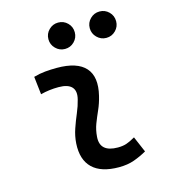

<svg xmlns="http://www.w3.org/2000/svg" viewBox="-111 -823 808 920"><g transform="rotate(-15 293.0 -362.5)"><path d="M471.7 -109.9 505.4 -31.2Q475.6 -14.2 442.4 -2.2Q409.2 9.8 366.2 9.8Q277.8 9.8 234.9 -31.7Q191.9 -73.2 196.8 -153.3Q199.2 -189.9 211.2 -224.6Q223.1 -259.3 237.1 -292Q251 -324.7 258.3 -355Q268.6 -395 249.8 -415.5Q231 -436 184.6 -436Q138.2 -436 95.2 -424.8L85 -513.7Q113.8 -522 142.6 -524.7Q171.4 -527.3 200.2 -527.3Q301.3 -527.3 342.3 -481.2Q383.3 -435.1 361.3 -345.2Q353 -310.5 339.6 -280.5Q326.2 -250.5 314.9 -221.2Q303.7 -191.9 301.3 -157.7Q295.9 -83 385.3 -83Q409.7 -83 428 -89.1Q446.3 -95.2 471.7 -109.9ZM467.8 -604.5Q440.9 -604.5 421.6 -623.8Q402.3 -643.1 402.3 -669.9Q402.3 -697.3 421.6 -716.3Q440.9 -735.4 467.8 -735.4Q495.1 -735.4 514.2 -716.3Q533.2 -697.3 533.2 -669.9Q533.2 -643.1 514.2 -623.8Q495.1 -604.5 467.8 -604.5ZM262.7 -604.5Q235.8 -604.5 216.6 -623.8Q197.3 -643.1 197.3 -669.9Q197.3 -697.3 216.6 -716.3Q235.8 -735.4 262.7 -735.4Q290 -735.4 309.1 -716.3Q328.1 -697.3 328.1 -669.9Q328.1 -643.1 309.1 -623.8Q290 -604.5 262.7 -604.5Z"/></g></svg>

Font: Cascadia Mono NF
Style: Italic
Weight: 400
Italic angle: -10°
Monospace: yes
Designer: Aaron Bell
Foundry: Saja Typeworks
Version: Version 2404.023